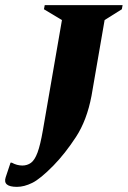

<svg xmlns="http://www.w3.org/2000/svg" viewBox="-110 -580 497 747"><path d="M-44 147Q-100 147 -88 110L-69 53H-64Q-44 64 -23 64Q-4 64 10.5 53.5Q25 43 36 13.5Q47 -16 57 -74L131 -502L61 -544L64 -560H367L364 -544L297 -502L246 -207Q228 -112 185.5 -47Q143 18 98 64Q47 116 15.5 131.5Q-16 147 -44 147Z"/></svg>

Font: Spectral SC ExtraBold
Style: Italic
Weight: 800
Italic angle: -10°
Designer: Jean-Baptiste Levee
Foundry: Production Type
Version: Version 2.001